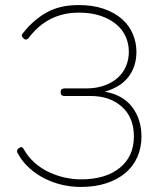

<svg xmlns="http://www.w3.org/2000/svg" viewBox="-20 -730 641 760"><path d="M292 -680Q168 -680 93 -579Q82 -568 72 -579Q61 -589 72 -600Q110 -649 162.5 -679.5Q215 -710 292 -710Q348 -710 391 -695Q434 -680 462.5 -655Q491 -630 505.5 -596Q520 -562 520 -525Q520 -468 489.5 -427Q459 -386 395 -367Q431 -361 458 -345.5Q485 -330 503 -306.5Q521 -283 530.5 -253.5Q540 -224 540 -190Q540 -145 523.5 -108Q507 -71 476 -45Q445 -19 400.5 -4.5Q356 10 300 10Q262 10 225.5 1.5Q189 -7 156.5 -23.5Q124 -40 97 -64Q70 -88 52 -120Q42 -134 54 -143Q66 -153 73 -141Q91 -109 117 -86Q143 -63 174 -48.5Q205 -34 237.5 -27Q270 -20 300 -20Q398 -20 454 -65.5Q510 -111 510 -190Q510 -265 462.5 -307.5Q415 -350 340 -350H235Q220 -350 220 -365Q220 -380 235 -380H320Q361 -380 393 -391.5Q425 -403 446.5 -422.5Q468 -442 479 -468.5Q490 -495 490 -525Q490 -557 477.5 -585Q465 -613 440 -634Q415 -655 378 -667.5Q341 -680 292 -680Z"/></svg>

Font: Nixie One
Style: Regular
Weight: 400
Designer: Jovanny Lemonad
Foundry: Jovanny Lemonad
Version: Version 1.000 2011 initial release